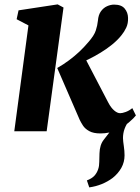

<svg xmlns="http://www.w3.org/2000/svg" viewBox="-20 -584 624 854"><path d="M377 249.5 366.5 218.5Q388.5 210 399.8 197.8Q411 185.5 416.5 169Q421.5 154.5 421.5 136.5Q421.5 118.5 422.5 98.5Q423.5 60 441.8 37.2Q460 14.5 474.5 -5L556 -49.5Q541.5 -31 534.2 -11.2Q527 8.5 527 30.5Q527.5 45 530.8 66.2Q534 87.5 534 107Q534 137 519.8 162.5Q505.5 188 481 207.5Q459 224 432.5 234.8Q406 245.5 377 249.5ZM43.5 0 106.5 -471 54 -498.5 62.5 -538 236.5 -564.5 262.5 -550.5 187.5 0ZM426.5 9.5Q395.5 9.5 377 -0.8Q358.5 -11 349.2 -25.2Q340 -39.5 334.5 -51L234.5 -281.5Q262.5 -297.5 287 -315.8Q311.5 -334 332.8 -354Q354 -374 372.5 -396Q399 -426 406.2 -448.8Q413.5 -471.5 415.5 -492Q417.5 -518 429 -533.8Q440.5 -549.5 456.5 -556.5Q472.5 -563.5 487.5 -563.5Q520 -563.5 534.5 -546Q549 -528.5 549.5 -505Q550.5 -480 541.5 -461Q532.5 -442 520.5 -427.5Q503.5 -406 479.2 -386.2Q455 -366.5 427.5 -349.8Q400 -333 373.2 -320Q346.5 -307 324 -297.5L348 -345.5L462.5 -126Q474 -104.5 488 -92.5Q502 -80.5 514.5 -80.5Q524 -80.5 539.2 -86Q554.5 -91.5 568.5 -103L584.5 -70.5Q575.5 -58.5 553.2 -39.5Q531 -20.5 498.8 -5.5Q466.5 9.5 426.5 9.5Z"/></svg>

Font: Merriweather 28pt ExtraBold
Style: Italic
Weight: 800
Italic angle: -7.8°
Version: Version 2.101